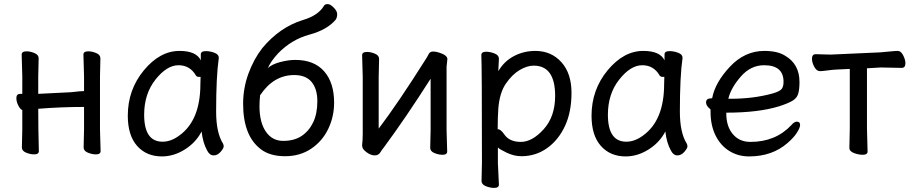

<svg xmlns="http://www.w3.org/2000/svg" viewBox="-20 -741 4457 939"><path d="M449 14Q430 14 409.5 5.5Q389 -3 389 -20L391 -108V-218Q278 -218 167 -209Q167 -109 170 -2Q170 14 147 14Q128 14 107.5 5.5Q87 -3 87 -20L89 -108V-203Q79 -206 69.5 -225Q60 -244 60 -261Q60 -282 79 -282H89V-367L86 -474Q86 -490 110 -490Q128 -490 148.5 -481.5Q169 -473 169 -456L167 -367V-282L327 -290Q341 -291 356 -293Q371 -295 381 -295Q391 -295 391 -296V-367L388 -474Q388 -490 412 -490Q430 -490 450.5 -481.5Q471 -473 471 -456L469 -367V-108L472 -2Q472 14 449 14Z M775 -48Q817 -48 858 -79Q960 -153 960 -330L961 -365H952Q943 -365 938 -372Q909 -422 853 -422Q796 -422 740.5 -352Q685 -282 685 -180Q685 -48 775 -48ZM772 24Q696 24 650.5 -27.5Q605 -79 605 -175Q605 -302 683.5 -397Q762 -492 858 -492Q940 -492 962 -446V-475Q962 -491 987 -491Q1007 -491 1028.5 -483Q1050 -475 1050 -459V-457Q1037 -368 1037 -195Q1037 -92 1071 -38Q1074 -32 1074 -25Q1074 -16 1059 1.5Q1044 19 1025 19Q1005 19 993 -5Q972 -43 966 -98Q938 -44 884 -10Q830 24 772 24Z M1365 -52Q1419 -52 1455 -76Q1491 -100 1511.5 -142.5Q1532 -185 1532 -246Q1532 -306 1504 -340Q1476 -374 1419 -374Q1318 -374 1252 -275Q1249 -244 1249 -222Q1249 -143 1280 -97.5Q1311 -52 1365 -52ZM1374 23Q1301 23 1256.5 -10.5Q1212 -44 1190.5 -100Q1169 -156 1169 -233Q1169 -310 1195 -381Q1221 -452 1263 -506Q1348 -608 1461 -643Q1536 -665 1564 -712Q1568 -721 1583 -721Q1595 -721 1612 -704Q1629 -687 1629 -672Q1629 -656 1622 -645Q1580 -595 1493 -571.5Q1406 -548 1340 -480Q1304 -441 1290 -408Q1310 -427 1350.5 -437.5Q1391 -448 1424 -448Q1516 -448 1565 -392.5Q1614 -337 1614 -239Q1614 -170 1585 -110Q1556 -50 1501.5 -13.5Q1447 23 1374 23Z M1812 19Q1794 19 1772.5 3.5Q1751 -12 1751 -29V-31Q1754 -58 1754 -86V-364L1751 -471Q1751 -487 1775 -487Q1793 -487 1813.5 -478.5Q1834 -470 1834 -453L1832 -364V-112Q1925 -234 2067 -459Q2072 -467 2077.5 -478Q2083 -489 2099 -489Q2111 -489 2127 -484Q2168 -471 2168 -452L2164 -415V-106L2167 0Q2167 16 2144 16Q2125 16 2104.5 7.5Q2084 -1 2084 -18L2086 -106V-356Q1963 -163 1858 -21Q1848 -9 1839.5 5Q1831 19 1812 19Z M2527 -47Q2583 -47 2639 -109Q2695 -171 2695 -272Q2695 -420 2590 -420Q2558 -420 2521.5 -398.5Q2485 -377 2454 -332Q2423 -287 2417 -209Q2414 -167 2414 -111L2413 -110Q2413 -109 2415 -109Q2429 -109 2446 -84Q2471 -47 2527 -47ZM2396 178Q2377 178 2356 169.5Q2335 161 2335 144L2337 55Q2337 -421 2334 -472Q2334 -488 2358 -488Q2377 -488 2398.5 -479.5Q2420 -471 2420 -454L2417 -393Q2446 -442 2494 -467Q2542 -492 2598 -492Q2676 -492 2725.5 -437Q2775 -382 2775 -287Q2775 -193 2743 -124.5Q2711 -56 2655.5 -16.5Q2600 23 2530 23Q2494 23 2457.5 5.5Q2421 -12 2415 -20V56L2420 162Q2420 178 2396 178Z M3043 -48Q3085 -48 3126 -79Q3228 -153 3228 -330L3229 -365H3220Q3211 -365 3206 -372Q3177 -422 3121 -422Q3064 -422 3008.5 -352Q2953 -282 2953 -180Q2953 -48 3043 -48ZM3040 24Q2964 24 2918.5 -27.5Q2873 -79 2873 -175Q2873 -302 2951.5 -397Q3030 -492 3126 -492Q3208 -492 3230 -446V-475Q3230 -491 3255 -491Q3275 -491 3296.5 -483Q3318 -475 3318 -459V-457Q3305 -368 3305 -195Q3305 -92 3339 -38Q3342 -32 3342 -25Q3342 -16 3327 1.5Q3312 19 3293 19Q3273 19 3261 -5Q3240 -43 3234 -98Q3206 -44 3152 -10Q3098 24 3040 24Z M3554 -258Q3665 -258 3759 -284Q3793 -294 3802.5 -305.5Q3812 -317 3812 -341Q3812 -422 3717 -422Q3651 -422 3602.5 -366Q3554 -310 3542 -258ZM3643 24Q3590 24 3547 -2.5Q3504 -29 3479.5 -78.5Q3455 -128 3455 -195V-206Q3433 -223 3433 -240Q3433 -260 3458 -260L3463 -261Q3477 -337 3549.5 -414.5Q3622 -492 3718 -492Q3782 -492 3819 -469Q3890 -428 3890 -340Q3890 -305 3884 -283.5Q3878 -262 3857 -249Q3836 -236 3790 -221Q3689 -190 3532 -190V-186Q3532 -123 3564 -85Q3596 -47 3650 -47Q3773 -47 3850 -129Q3864 -146 3877 -146Q3893 -146 3893 -130Q3893 -117 3878 -93Q3863 -69 3832 -42Q3757 24 3643 24Z M4199 16Q4179 16 4156.5 7.5Q4134 -1 4134 -18L4136 -115V-404L4074 -401Q4051 -400 4026.5 -396.5Q4002 -393 3990 -393Q3974 -393 3962.5 -414Q3951 -435 3951 -454Q3951 -476 3970 -476L4042 -474L4286 -485Q4310 -487 4334.5 -489.5Q4359 -492 4371 -492Q4386 -492 4397 -470.5Q4408 -449 4408 -432Q4408 -409 4390 -409L4287 -411L4220 -407V-115L4223 0Q4223 16 4199 16Z"/></svg>

Font: LXGW WenKai Lite Medium
Style: Regular
Weight: 500
Designer: LXGW / Fontworks Inc.
Foundry: LXGW / Fontworks Inc.
Version: Version 1.511; March 25, 2025